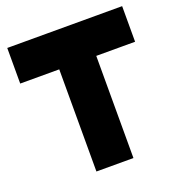

<svg xmlns="http://www.w3.org/2000/svg" viewBox="-124 -786 836 892"><g transform="rotate(-20 293.5 -340.5)"><path d="M202 0V-617H385V0ZM9 -505V-681H577V-505Z"/></g></svg>

Font: Gabarito Black
Style: Regular
Weight: 900
Designer: Leandro Assis / Alvaro Franca / Felipe Casaprima
Foundry: Naipe Foundry
Version: Version 1.000